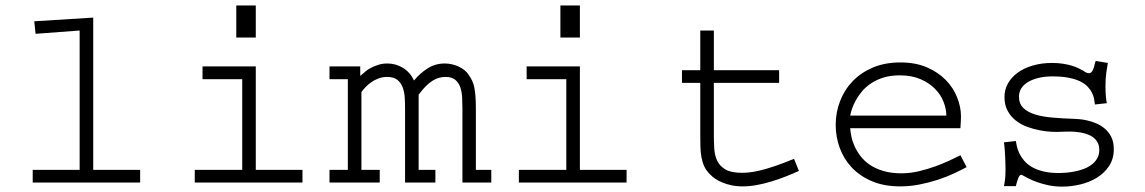

<svg xmlns="http://www.w3.org/2000/svg" viewBox="-20 -676 4241 711"><path d="M325.2 -46.9H499V0H101.1V-46.9H274.9V-563L111.8 -550.8L106.9 -597.2L325.2 -610.8Z M927.2 -46.9H1100.1V0H701.2V-46.9H877V-382.8H730V-430.2H927.2ZM927.2 -655.8V-537.1H855V-655.8Z M1314 -395 1327.1 -405.8Q1328.1 -407.2 1335 -412.8Q1341.8 -418.5 1353.3 -424.6Q1364.7 -430.7 1380.4 -435.8Q1396 -440.9 1414.6 -440.9Q1445.8 -440.9 1472.4 -424.6Q1499 -408.2 1513.2 -377.9Q1534.7 -404.3 1563.2 -422.6Q1591.8 -440.9 1627 -440.9Q1640.1 -440.9 1653.3 -438Q1666.5 -435.1 1678.5 -429.4Q1690.4 -423.8 1700.2 -416Q1710 -408.2 1716.3 -397.9Q1723.6 -387.2 1728.5 -377Q1733.4 -366.7 1736.3 -352.8Q1739.3 -338.9 1740.7 -319.8Q1742.2 -300.8 1742.2 -272V-46.9H1799.3V0H1692.4V-272Q1692.4 -293 1691.4 -314.2Q1690.4 -335.4 1684.6 -352.5Q1678.7 -369.6 1666 -380.4Q1653.3 -391.1 1629.9 -391.1Q1618.7 -391.1 1606.9 -388.2Q1595.2 -385.3 1582.8 -377.7Q1570.3 -370.1 1557.4 -357.4Q1544.4 -344.7 1530.3 -325.2V-46.9H1592.3V0H1480V-275.9Q1480 -294.4 1478.8 -314.7Q1477.5 -335 1471.4 -351.8Q1465.3 -368.7 1451.9 -379.9Q1438.5 -391.1 1413.6 -391.1Q1396 -391.1 1380.9 -385.3Q1365.7 -379.4 1353.8 -370.8Q1341.8 -362.3 1332.8 -352.5Q1323.7 -342.8 1318.4 -335V-46.9H1386.2V0H1200.2V-46.9H1268.1V-382.8H1200.2V-430.2H1314Z M2127.4 -46.9H2300.3V0H1901.4V-46.9H2077.1V-382.8H1930.2V-430.2H2127.4ZM2127.4 -655.8V-537.1H2055.2V-655.8Z M2623.5 -416H2865.2V-369.1H2623.5V-180.2Q2623.5 -151.9 2625 -126Q2626.5 -100.1 2636.2 -80.1Q2646 -60.1 2667 -48.1Q2688 -36.1 2727.5 -36.1Q2739.7 -36.1 2754.9 -37.6Q2770 -39.1 2792.2 -44.2Q2814.5 -49.3 2845.5 -59.6Q2876.5 -69.8 2920.4 -87.9L2938.5 -43Q2914.6 -32.2 2888.4 -22Q2862.3 -11.7 2835.7 -3.7Q2809.1 4.4 2782.2 9.3Q2755.4 14.2 2730.5 14.2Q2707 14.2 2688.2 10Q2669.4 5.9 2654.3 -0.5Q2639.2 -6.8 2627.9 -14.6Q2616.7 -22.5 2609.4 -30.3Q2595.7 -43.5 2588.4 -59.1Q2581.1 -74.7 2577.6 -93.3Q2574.2 -111.8 2573.7 -133.3Q2573.2 -154.8 2573.2 -180.2V-369.1H2505.4V-416H2573.2V-563H2623.5Z M3559.6 -57.1Q3539.6 -46.4 3512.5 -33.7Q3485.4 -21 3453.4 -10.5Q3421.4 0 3385.7 7.1Q3350.1 14.2 3313.5 14.2Q3253.9 14.2 3209 -4.9Q3164.1 -23.9 3134.3 -55.7Q3104.5 -87.4 3089.6 -128.4Q3074.7 -169.4 3074.7 -213.4Q3074.7 -260.3 3091.1 -302.2Q3107.4 -344.2 3138.2 -376Q3168.9 -407.7 3213.4 -426.3Q3257.8 -444.8 3314 -444.8Q3370.1 -444.8 3412.1 -426.8Q3454.1 -408.7 3482.2 -379.9Q3510.3 -351.1 3524.4 -315.4Q3538.6 -279.8 3538.6 -245.1Q3538.6 -239.3 3538.3 -232.7Q3538.1 -226.1 3537.6 -220Q3537.1 -213.9 3536.9 -208.7Q3536.6 -203.6 3536.6 -201.2H3128.4Q3129.4 -188 3132.8 -170.7Q3136.2 -153.3 3144.5 -134.8Q3152.8 -116.2 3166.5 -98.1Q3180.2 -80.1 3200.9 -65.9Q3221.7 -51.8 3250.7 -43Q3279.8 -34.2 3318.4 -34.2Q3350.1 -34.2 3382.1 -41.7Q3414.1 -49.3 3443.1 -59.8Q3472.2 -70.3 3496.6 -81.8Q3521 -93.3 3536.6 -101.1ZM3484.4 -248Q3484.4 -272.5 3474.1 -298.8Q3463.9 -325.2 3442.6 -346.9Q3421.4 -368.7 3388.9 -382.8Q3356.4 -397 3311.5 -397Q3278.8 -397 3252.9 -389.2Q3227.1 -381.3 3207.3 -368.4Q3187.5 -355.5 3173.6 -339.4Q3159.7 -323.2 3150.4 -306.6Q3141.1 -290 3135.7 -274.7Q3130.4 -259.3 3128.4 -248Z M4082.5 -442.9Q4079.6 -427.2 4076.7 -406.5Q4073.7 -385.7 4073.7 -355Q4073.7 -335.4 4075 -321Q4076.2 -306.6 4078.6 -293.9L4034.7 -289.1Q4033.7 -298.8 4031.5 -310.3Q4029.3 -321.8 4023.4 -333.3Q4017.6 -344.7 4007.1 -355.7Q3996.6 -366.7 3979.2 -375Q3961.9 -383.3 3937 -388.2Q3912.1 -393.1 3877.4 -393.1Q3847.7 -393.1 3824.5 -387.2Q3801.3 -381.3 3785.4 -371.3Q3769.5 -361.3 3761.5 -347.9Q3753.4 -334.5 3753.4 -318.8Q3753.4 -292 3769.3 -276.4Q3785.2 -260.7 3812.7 -252.2Q3840.3 -243.7 3877.9 -240.5Q3915.5 -237.3 3959.5 -235.8Q3965.3 -235.8 3978.3 -234.6Q3991.2 -233.4 4007.3 -229.7Q4023.4 -226.1 4040.5 -218.8Q4057.6 -211.4 4072 -199Q4086.4 -186.5 4095.5 -168.2Q4104.5 -149.9 4104.5 -123.5Q4104.5 -87.4 4086.9 -61Q4069.3 -34.7 4041.7 -17.8Q4014.2 -1 3980.2 7.1Q3946.3 15.1 3913.6 15.1Q3886.7 15.1 3863.5 10.3Q3840.3 5.4 3821.8 -1.2Q3803.2 -7.8 3789.3 -14.9Q3775.4 -22 3766.6 -26.9Q3766.6 -28.8 3761.7 -28.8Q3758.3 -28.8 3755.6 -25.4Q3752.9 -22 3750.7 -16.4Q3748.5 -10.7 3746.3 -3.2Q3744.1 4.4 3741.7 13.2H3697.8Q3698.7 6.8 3700 0.7Q3701.2 -5.4 3701.9 -12.5Q3702.6 -19.5 3703.1 -28.6Q3703.6 -37.6 3703.6 -49.8Q3703.1 -82 3701.7 -106.9Q3700.2 -131.8 3697.8 -148.9L3741.7 -153.8Q3743.2 -145.5 3745.8 -133.3Q3748.5 -121.1 3754.9 -107.9Q3761.2 -94.7 3772 -81.8Q3782.7 -68.8 3800 -58.3Q3817.4 -47.9 3842.5 -41.5Q3867.7 -35.2 3902.3 -35.2Q3912.6 -35.2 3927.2 -36.4Q3941.9 -37.6 3958.5 -40.8Q3975.1 -43.9 3991.5 -49.8Q4007.8 -55.7 4021 -65.2Q4034.2 -74.7 4042.5 -88.4Q4050.8 -102.1 4050.8 -120.6Q4050.8 -138.2 4043.5 -150.4Q4036.1 -162.6 4024.2 -170.2Q4012.2 -177.7 3996.8 -181.9Q3981.4 -186 3965.6 -187.5Q3949.7 -189 3934.8 -188.7Q3919.9 -188.5 3908.2 -188Q3895 -187 3874.3 -188Q3853.5 -189 3830.3 -193.4Q3807.1 -197.8 3783.9 -206.3Q3760.7 -214.8 3741.9 -229.5Q3723.1 -244.1 3711.4 -265.6Q3699.7 -287.1 3699.7 -316.9Q3699.7 -344.2 3712.6 -367.2Q3725.6 -390.1 3748.8 -407Q3772 -423.8 3804.4 -433.3Q3836.9 -442.9 3876.5 -442.9Q3898.9 -442.9 3917 -439.9Q3935.1 -437 3949.5 -432.6Q3963.9 -428.2 3974.1 -423.1Q3984.4 -418 3991.7 -414.1Q3994.1 -411.6 4000.7 -408.2Q4007.3 -404.8 4012.7 -404.8Q4017.1 -404.8 4020.3 -407.5Q4023.4 -410.2 4025.6 -414.1Q4027.8 -418 4029.3 -422.1Q4030.8 -426.3 4031.7 -429.2Q4032.7 -434.1 4033.4 -436.8Q4034.2 -439.5 4034.7 -441.7Q4035.2 -443.8 4035.9 -445.6Q4036.6 -447.3 4037.6 -450.2Z"/></svg>

Font: Ethiopic Sadiss
Style: Regular
Weight: 400
Designer: abass alamnehe
Foundry: Senamirmir Project
Version: Version 5.100